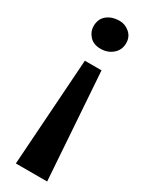

<svg xmlns="http://www.w3.org/2000/svg" viewBox="-232 -693 765 983"><g transform="rotate(30 151.0 -201.0)"><path d="M158.5 -649.5Q191 -649.5 217.2 -626.8Q243.5 -604 243.5 -567Q243.5 -526.5 214.2 -501.5Q185 -476.5 143.5 -476.5Q101.5 -476.5 78.2 -502Q55 -527.5 55 -559.5Q55 -602.5 84 -626Q113 -649.5 158.5 -649.5ZM62 248.5 105 -383.5H203.5L247 248.5Z"/></g></svg>

Font: Merriweather Black
Style: Regular
Weight: 900
Designer: Eben Sorkin
Foundry: Eben Sorkin
Version: Version 2.200;gftools[0.9.31]